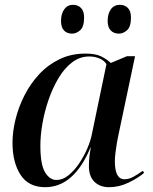

<svg xmlns="http://www.w3.org/2000/svg" viewBox="-20 -769 637 799"><path d="M168 10Q99 10 65.5 -41.5Q32 -93 32 -175Q32 -221 44.5 -272Q57 -323 81.5 -371.5Q106 -420 142.5 -459.5Q179 -499 227.5 -522.5Q276 -546 336 -546Q376 -546 399.5 -535Q423 -524 441 -507L508 -535H542L473 -208Q470 -195 466.5 -175Q463 -155 460.5 -133.5Q458 -112 458 -98Q458 -23 498 -23Q516 -23 534.5 -33Q553 -43 574 -58L580 -50Q556 -29 516 -9.5Q476 10 434 10Q396 10 373 -12.5Q350 -35 350 -77Q350 -99 352 -116.5Q354 -134 358 -156H357Q288 10 168 10ZM215 -20Q241 -20 265 -39.5Q289 -59 309 -88.5Q329 -118 343 -150.5Q357 -183 362 -209L423 -502Q413 -518 393.5 -526Q374 -534 352 -534Q312 -534 280 -509.5Q248 -485 223.5 -444Q199 -403 182 -353.5Q165 -304 156.5 -254.5Q148 -205 148 -163Q148 -84 167.5 -52Q187 -20 215 -20ZM475 -629Q454 -629 441 -642Q428 -655 428 -682Q428 -712 441.5 -730.5Q455 -749 479 -749Q499 -749 512 -736Q525 -723 525 -696Q525 -658 509 -643.5Q493 -629 475 -629ZM280 -629Q259 -629 246.5 -642Q234 -655 234 -682Q234 -712 247.5 -730.5Q261 -749 284 -749Q304 -749 317 -736Q330 -723 330 -696Q330 -658 314 -643.5Q298 -629 280 -629Z"/></svg>

Font: Noto Serif Display Medium
Style: Italic
Weight: 500
Italic angle: -12°
Designer: Monotype Design Team
Foundry: Monotype Imaging Inc.
Version: Version 2.009